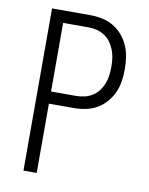

<svg xmlns="http://www.w3.org/2000/svg" viewBox="-83 -796 666 857"><g transform="rotate(10 250.0 -367.5)"><path d="M83 0V-735H257Q284 -735 310.5 -729.5Q337 -724 360.5 -710.5Q384 -697 402 -676Q420 -655 431 -630Q442 -605 446 -578Q450 -551 450 -524Q450 -497 446 -470Q442 -443 431 -418.5Q420 -394 402 -373Q384 -352 360.5 -338.5Q337 -325 310.5 -319.5Q284 -314 257 -314H143V0ZM143 -369H257Q276 -369 295 -373.5Q314 -378 330.5 -388.5Q347 -399 358.5 -414.5Q370 -430 377 -448Q384 -466 386.5 -485.5Q389 -505 389 -524Q389 -544 386.5 -563Q384 -582 377 -600Q370 -618 358.5 -634Q347 -650 330.5 -660.5Q314 -671 295 -675.5Q276 -680 257 -680H143Z"/></g></svg>

Font: Iosevka Light
Style: Regular
Weight: 300
Monospace: yes
Designer: Belleve Invis
Foundry: Belleve Invis
Version: Version 32.5.0; ttfautohint (v1.8.4)